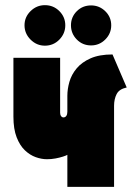

<svg xmlns="http://www.w3.org/2000/svg" viewBox="-20 -724 524 744"><path d="M154 -704Q122 -704 98.5 -681Q75 -658 75 -626Q75 -594 98.5 -570.5Q122 -547 154 -547Q187 -547 210 -570.5Q233 -594 233 -626Q233 -658 210 -681Q187 -704 154 -704ZM333 -703Q300 -703 277.5 -680.5Q255 -658 255 -626Q255 -594 277.5 -571Q300 -548 333 -548Q365 -548 388 -571Q411 -594 411 -626Q411 -658 388 -680.5Q365 -703 333 -703ZM241 0H422V-314Q422 -340 432 -359.5Q442 -379 471 -385L416 -513Q365 -513 331 -498Q297 -483 277 -459Q257 -435 249 -407Q241 -379 241 -353V-291Q241 -286 240 -282Q239 -278 237 -275Q235 -272 232 -270.5Q229 -269 226 -269Q223 -269 220.5 -270.5Q218 -272 216.5 -274Q215 -276 214 -279.5Q213 -283 213 -287V-500H32V-272Q32 -224 44.5 -192Q57 -160 76.5 -141.5Q96 -123 118.5 -115Q141 -107 162 -107Q179 -107 195 -110Q211 -113 223.5 -117Q236 -121 241 -124Z"/></svg>

Font: Advent Pro Black
Style: Regular
Weight: 900
Version: Version 3.000